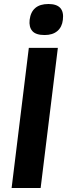

<svg xmlns="http://www.w3.org/2000/svg" viewBox="-20 -939 335 959"><path d="M128 -840Q138 -919 222 -919Q304 -919 294 -840Q290 -804 266.5 -784Q243 -764 203 -764Q159 -764 141.5 -784Q124 -804 128 -840ZM124 -700H269L183 0H38Z"/></svg>

Font: Haskoy ExtraBold
Style: Italic
Weight: 800
Designer: Ertekin Erdin
Foundry: Ertekin Erdin
Version: Version 2.000; ttfautohint (v1.8.4.7-5d5b)